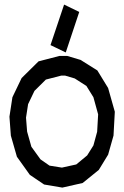

<svg xmlns="http://www.w3.org/2000/svg" viewBox="-20 -851 553 854"><path d="M460.9 -459.5 490.7 -354 484.9 -248 460.9 -163.1 419.4 -95.2 347.7 -37.1 257.3 -16.6 176.3 -30.3 112.8 -73.2 55.2 -153.8 28.3 -247.6 22 -332 35.2 -418.5 76.2 -503.9 151.4 -578.1 244.1 -602.1H279.3L338.4 -584.5L413.1 -537.6ZM412.1 -265.1 416.5 -342.3 395.5 -418.5 364.3 -468.8 312.5 -502 270 -514.6H252L184.1 -497.1L133.3 -446.8L105 -387.7L95.7 -327.6L100.6 -265.6L119.6 -198.2L160.2 -142.1L200.2 -114.3L255.4 -105.5L319.3 -119.6L367.7 -159.7L395.5 -204.1ZM204.6 -650.4 265.1 -830.6 332.5 -797.9 272.5 -617.7Z"/></svg>

Font: Gap Sans
Style: Regular
Weight: 400
Designer: Alexandre Liziard and Étienne Ozeray
Foundry: Interstices.io
Version: Version 1.6.1 - December 3. 2014